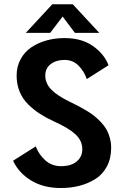

<svg xmlns="http://www.w3.org/2000/svg" viewBox="-20 -888 610 918"><path d="M454.5 -731H338L279.5 -809L220 -731H103.5L230 -867.5H328ZM271 11Q187 11 128 -25.5Q69 -62 42.5 -119.5L151 -188Q165.5 -149.5 196.5 -121.5Q227.5 -93.5 272 -93.5Q320 -93.5 346.8 -116Q373.5 -138.5 373.5 -174.5Q373.5 -216 340 -246.5Q306.5 -277 237 -308Q199 -325.5 170.8 -343.8Q142.5 -362 115.5 -388.2Q88.5 -414.5 74 -449.5Q59.5 -484.5 59.5 -526.5Q59.5 -570.5 78.8 -605.5Q98 -640.5 130.2 -662Q162.5 -683.5 203 -694.8Q243.5 -706 288 -706Q370 -706 424 -668.2Q478 -630.5 499 -576L395 -510Q381.5 -548.5 354.8 -575Q328 -601.5 288.5 -601.5Q249 -601.5 222.8 -581.8Q196.5 -562 196.5 -526.5Q196.5 -489 226 -459Q255.5 -429 314.5 -401Q338 -389.5 355 -380.8Q372 -372 394 -358.8Q416 -345.5 431.2 -333.2Q446.5 -321 462.8 -303.8Q479 -286.5 489 -269Q499 -251.5 505.2 -228.8Q511.5 -206 511.5 -181.5Q511.5 -130.5 491 -92Q470.5 -53.5 435.5 -31.8Q400.5 -10 359.2 0.5Q318 11 271 11Z"/></svg>

Font: League Mono Narrow SemiBold
Style: Regular
Weight: 600
Width: 3
Designer: Tyler Finck
Foundry: The League of Moveable Type / Tyler Finck
Version: Version 2.210